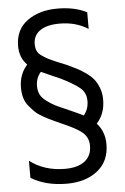

<svg xmlns="http://www.w3.org/2000/svg" viewBox="-60 -726 636 976"><g transform="rotate(-5 258.5 -237.5)"><path d="M275 -168Q336 -141 357 -130Q382 -160 382 -202Q382 -245 350.5 -270.5Q319 -296 254 -328Q241 -334 208 -348Q175 -362 159 -370Q133 -341 133 -300Q133 -274 142.5 -255.5Q152 -237 175.5 -220Q199 -203 218 -193.5Q237 -184 275 -168ZM462 -202Q462 -130 419 -83Q459 -39 459 25Q459 112 398.5 160Q338 208 242 208Q134 208 59 162V75Q134 132 239 132Q304 132 339.5 104.5Q375 77 375 26Q375 -16 345.5 -41.5Q316 -67 243 -98Q210 -114 196.5 -119.5Q183 -125 154 -141Q125 -157 111.5 -170Q98 -183 81.5 -202.5Q65 -222 58 -246Q51 -270 51 -299Q51 -366 93 -413Q55 -451 55 -510Q55 -594 116 -638.5Q177 -683 270 -683Q359 -683 420 -651V-566Q359 -606 274 -606Q211 -606 175.5 -582Q140 -558 140 -513Q140 -493 146.5 -478.5Q153 -464 170.5 -452Q188 -440 200.5 -433.5Q213 -427 243.5 -414Q274 -401 290 -395Q323 -379 342 -370Q361 -361 387 -342.5Q413 -324 427 -306.5Q441 -289 451.5 -262Q462 -235 462 -202Z"/></g></svg>

Font: Hind Siliguri Fixed
Style: Regular
Weight: 400
Designer: Jyotish Sonowal
Foundry: Indian Type Foundry
Version: Version 1.001;October 28, 2021;FontCreator 12.0.0.2565 64-bi